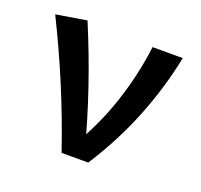

<svg xmlns="http://www.w3.org/2000/svg" viewBox="-84 -521 643 615"><g transform="rotate(20 237.0 -213.5)"><path d="M183 0Q148 -103 105.5 -205Q63 -307 12 -410L116 -427Q158 -327 192 -227Q226 -127 252 -27H205Q264 -124 296.5 -222Q329 -320 341 -418H444Q423 -313 381.5 -208Q340 -103 274 0Z"/></g></svg>

Font: Ysabeau SemiBold
Style: Regular
Weight: 600
Designer: Christian Thalmann (Catharsis Fonts)
Version: Version 2.000;gftools[0.9.27.dev2+g8671c4b]